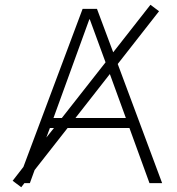

<svg xmlns="http://www.w3.org/2000/svg" viewBox="-20 -767 742 804"><path d="M356 -686H354L204 -273H239L422 -506ZM206 -231H189L174 -191ZM263 -231 125 -55 105 0H82L69 17L33 -10L78 -68L326 -730H386L454 -548L610 -747L646 -720L473 -499L659 0H606L522 -231ZM296 -273H507L440 -457Z"/></svg>

Font: Mplus 1p Light
Style: Regular
Weight: 300
Version: Version 1.061